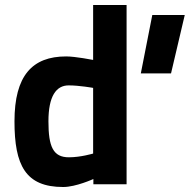

<svg xmlns="http://www.w3.org/2000/svg" viewBox="-20 -738 760 769"><path d="M256 -108C193 -108 174 -150 174 -252C174 -353 205 -396 255 -396C298 -396 353 -386 353 -386V-123C353 -123 303 -108 256 -108ZM353 -718V-498C353 -498 282 -512 245 -512C109 -512 38 -435 38 -252C38 -76 82 11 233 11C284 11 354 -21 354 -21V0H487V-718ZM720 -678 665 -444H544L590 -678Z"/></svg>

Font: RazerF5
Style: Bold
Weight: 700
Foundry: Razer Inc.
Version: Version 2